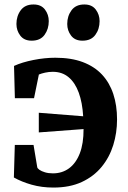

<svg xmlns="http://www.w3.org/2000/svg" viewBox="-20 -828 574 861"><path d="M219.4 13.1Q167.2 13.1 122 0.3Q76.8 -12.5 42.2 -32.1L46.4 -178.1H130.4L147 -78.2Q147.9 -72.8 157 -66.4Q166 -60 181.7 -55.3Q197.3 -50.6 217.3 -50.6Q258.7 -50.6 289.6 -73.2Q320.5 -95.8 337.8 -140.1Q355 -184.4 354.7 -249.2L154 -234.2V-322.4L353 -306.6Q349.4 -367.9 333.1 -412.6Q316.8 -457.3 287.8 -481.6Q258.9 -506 216.8 -506Q199.3 -506 182.5 -502.3Q165.6 -498.6 154.3 -493.8L132.6 -387.5H46.7L42.9 -532.4Q79.4 -549.1 130.3 -559.1Q181.2 -569.1 228.2 -569.1Q299.2 -569.1 351.2 -549.6Q403.2 -530 437.3 -493.7Q471.3 -457.3 488.1 -406.3Q504.9 -355.4 504.9 -292.2Q504.9 -232.3 487.9 -177.4Q470.8 -122.4 435.7 -79.7Q400.6 -36.9 346.9 -11.9Q293.1 13.1 219.4 13.1ZM121.5 -645.6Q88.2 -645.6 70.9 -668.4Q53.7 -691.1 53.7 -720.4Q53.7 -755.9 72.9 -781.9Q92.1 -807.9 129.9 -807.9H130.9Q164.4 -807.9 181.6 -785.2Q198.7 -762.5 198.7 -733.2Q198.7 -697.7 179.8 -671.7Q160.8 -645.6 122.5 -645.6ZM349.3 -645.6Q316 -645.6 298.7 -668.4Q281.5 -691.1 281.5 -720.4Q281.5 -755.9 300.7 -781.9Q320 -807.9 357.8 -807.9H358.8Q392.2 -807.9 409.4 -785.2Q426.6 -762.5 426.6 -733.2Q426.6 -697.7 407.6 -671.7Q388.6 -645.6 350.3 -645.6Z"/></svg>

Font: Merriweather Light
Style: Regular
Weight: 300
Designer: Eben Sorkin
Foundry: Eben Sorkin
Version: Version 2.100